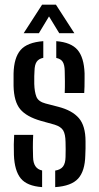

<svg xmlns="http://www.w3.org/2000/svg" viewBox="-20 -780 415 807"><path d="M212 6.5V-63Q234.5 -66.5 244.8 -80Q255 -93.5 255.5 -120Q256 -141.5 256 -152.8Q256 -164 255.5 -183Q255 -215.5 245.8 -231.5Q236.5 -247.5 209.5 -256L152 -272Q91 -289.5 64.8 -321.2Q38.5 -353 37 -419Q36.5 -448 37 -470.5Q38.5 -537.5 66.5 -569.8Q94.5 -602 162 -607V-537Q142.5 -533 134 -520.2Q125.5 -507.5 125 -482Q124.5 -473.5 124 -459.8Q123.5 -446 124 -427.5Q125 -394 133 -373.5Q141 -353 171.5 -345L225.5 -331Q283.5 -316 311.5 -283.5Q339.5 -251 339.5 -186Q339.5 -169 339.5 -156.2Q339.5 -143.5 338.5 -126.5Q337 -61 308.5 -29.5Q280 2 212 6.5ZM252 -389Q253 -412 252.8 -439Q252.5 -466 252 -482.5Q251.5 -507 243.8 -519.8Q236 -532.5 216.5 -536.5V-607Q279 -602 306 -570.2Q333 -538.5 335.5 -472Q335.5 -464.5 335.5 -448.8Q335.5 -433 335.2 -416.2Q335 -399.5 334 -389ZM38.5 -128.5Q37 -175 39.5 -213H119.5Q118 -181.5 118.2 -159Q118.5 -136.5 119 -119.5Q120 -71 157 -63.5V6.5Q93.5 2 67.2 -30.2Q41 -62.5 38.5 -128.5ZM79.5 -640.5 157 -760.5H215L292.5 -640.5H229L186 -711L143.5 -640.5Z"/></svg>

Font: Big Shoulders Stencil Text Medium
Style: Regular
Weight: 500
Designer: Patric King
Foundry: XO Type Co
Version: Version 1.000